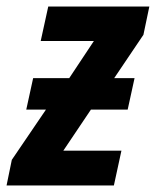

<svg xmlns="http://www.w3.org/2000/svg" viewBox="-54 -565 475 585"><path d="M-34 0 -18 -78 86 -231H26L47 -327H157L232 -440H70L93 -545H401L383 -459L294 -327H356L335 -231H223L139 -106H316L293 0Z"/></svg>

Font: Noto Sans Condensed
Style: Bold Italic
Weight: 700
Width: 3
Italic angle: -12°
Designer: Monotype Design Team
Foundry: Monotype Imaging Inc.
Version: Version 2.013; ttfautohint (v1.8.4.7-5d5b)